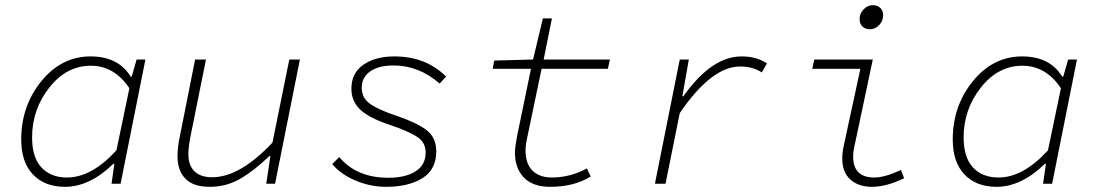

<svg xmlns="http://www.w3.org/2000/svg" viewBox="-20 -710 4240 742"><path d="M231 12Q153 12 107.5 -35.5Q62 -83 62 -171Q62 -301 140 -396.5Q218 -492 330 -492Q437 -492 485 -414H489L508 -480H542L446 0H411L422 -77H418Q327 12 231 12ZM239 -24Q334 -24 430 -129L480 -369Q422 -456 331 -456Q237 -456 170.5 -371.5Q104 -287 104 -179Q104 -102 140 -63Q176 -24 239 -24Z M790 12Q727 12 696.5 -19.5Q666 -51 666 -105Q666 -143 676 -188L734 -480H776L718 -192Q708 -144 708 -114Q708 -71 731.5 -48Q755 -25 800 -25Q907 -25 1033 -159L1098 -480H1139L1043 0H1009L1025 -107H1021Q963 -51 909 -19.5Q855 12 790 12Z M1472 12Q1412 12 1354.5 -12Q1297 -36 1264 -76L1291 -103Q1358 -23 1481 -23Q1546 -23 1585.5 -47.5Q1625 -72 1625 -121Q1625 -160 1591 -182Q1557 -204 1479 -230Q1403 -256 1370.5 -288Q1338 -320 1338 -367Q1338 -428 1384.5 -460Q1431 -492 1504 -492Q1626 -492 1704 -414L1679 -387Q1599 -457 1501 -457Q1443 -457 1410.5 -434Q1378 -411 1378 -371Q1378 -332 1409 -309.5Q1440 -287 1508 -264Q1589 -237 1627.5 -208Q1666 -179 1666 -125Q1666 -55 1612.5 -21.5Q1559 12 1472 12Z M2106 12Q2039 12 2004.5 -24Q1970 -60 1970 -120Q1970 -141 1978 -183L2032 -444H1884L1890 -476L2040 -480L2078 -639H2113L2081 -480H2337L2329 -444H2073L2017 -176Q2011 -149 2011 -128Q2011 -77 2038 -50.5Q2065 -24 2113 -24Q2183 -24 2248 -59L2263 -28Q2199 12 2106 12Z M2511 0 2607 -480H2642L2617 -338H2621Q2730 -492 2846 -492Q2904 -492 2944 -465L2924 -430Q2890 -453 2840 -453Q2730 -453 2607 -273L2552 0Z M3350 12Q3298 12 3266.5 -16Q3235 -44 3235 -98Q3235 -120 3241 -148L3305 -444H3119L3127 -480H3353L3281 -140Q3277 -123 3277 -105Q3277 -24 3359 -24Q3399 -24 3462 -53L3474 -21Q3405 12 3350 12ZM3342 -597Q3324 -597 3313 -607.5Q3302 -618 3302 -636Q3302 -658 3317.5 -674Q3333 -690 3353 -690Q3372 -690 3382.5 -679Q3393 -668 3393 -651Q3393 -629 3377.5 -613Q3362 -597 3342 -597Z M3831 12Q3753 12 3707.5 -35.5Q3662 -83 3662 -171Q3662 -301 3740 -396.5Q3818 -492 3930 -492Q4037 -492 4085 -414H4089L4108 -480H4142L4046 0H4011L4022 -77H4018Q3927 12 3831 12ZM3839 -24Q3934 -24 4030 -129L4080 -369Q4022 -456 3931 -456Q3837 -456 3770.5 -371.5Q3704 -287 3704 -179Q3704 -102 3740 -63Q3776 -24 3839 -24Z"/></svg>

Font: TypoPRO Source Code Pro
Style: Italic
Weight: 300
Italic angle: -11°
Monospace: yes
Designer: Paul D. Hunt, Teo Tuominen
Foundry: Adobe Systems Incorporated
Version: Version 1.030;PS 1.0;hotconv 1.0.84;makeotf.lib2.5.63406